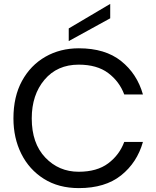

<svg xmlns="http://www.w3.org/2000/svg" viewBox="-20 -960 803 986"><path d="M49 0ZM49 0ZM385 6Q281 6 205.5 -41.5Q130 -89 89.5 -170Q49 -251 49 -352Q49 -464 93 -544.5Q137 -625 213 -668.5Q289 -712 385 -712Q520 -712 602 -646.5Q684 -581 714 -475H618Q593 -542 535.5 -585Q478 -628 384 -628Q274 -628 208.5 -550.5Q143 -473 143 -352Q143 -224 212.5 -151Q282 -78 384 -78Q478 -78 535.5 -121Q593 -164 618 -231H714Q684 -125 602 -59.5Q520 6 385 6ZM333 -749V-814L546 -940V-866Z"/></svg>

Font: Ulagadi Sans
Style: Regular
Weight: 400
Designer: Ninad Kale (Devanagari), Jonny Pinhorn (Latin)
Foundry: Indian Type Foundry
Version: Version 3.01;March 29, 2020;FontCreator 12.0.0.2522 64-bit; 